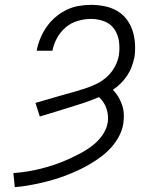

<svg xmlns="http://www.w3.org/2000/svg" viewBox="-20 -763 640 791"><path d="M41 8 35 -50Q64 -52 92 -56.5Q120 -61 148 -68Q176 -75 203 -84Q230 -93 257 -105Q284 -117 310.5 -131Q337 -145 360.5 -163Q384 -181 401.5 -205.5Q419 -230 424 -259Q426 -274 424.5 -288.5Q423 -303 418.5 -316.5Q414 -330 406 -341.5Q398 -353 388 -363Q358 -350 327.5 -340Q297 -330 266.5 -320.5Q236 -311 205 -301.5Q174 -292 144 -283L126 -339Q151 -346 176 -353.5Q201 -361 226 -368Q251 -375 276 -382Q301 -389 326 -397Q351 -405 375.5 -416.5Q400 -428 420 -446Q440 -464 453 -488Q466 -512 470 -537Q474 -565 470 -593Q466 -621 451 -643Q436 -665 410 -675Q384 -685 355 -685Q328 -685 300.5 -677Q273 -669 251 -650.5Q229 -632 215 -606.5Q201 -581 196 -554H131Q136 -580 146 -604.5Q156 -629 171.5 -651.5Q187 -674 208 -692Q229 -710 253.5 -722Q278 -734 304 -738.5Q330 -743 355 -743Q383 -743 410.5 -737.5Q438 -732 461 -719Q484 -706 500.5 -685Q517 -664 525.5 -638.5Q534 -613 536 -584.5Q538 -556 534 -528Q530 -509 523 -489.5Q516 -470 504.5 -452.5Q493 -435 478 -420Q463 -405 445 -393Q458 -380 467.5 -364Q477 -348 483 -330.5Q489 -313 490 -293.5Q491 -274 488 -254Q484 -228 471 -203Q458 -178 439.5 -157Q421 -136 398.5 -119Q376 -102 351.5 -87.5Q327 -73 302 -61.5Q277 -50 251 -40Q225 -30 199 -22.5Q173 -15 146.5 -9Q120 -3 93.5 1.5Q67 6 41 8Z"/></svg>

Font: Iosevka Etoile Light Oblique
Style: Regular
Weight: 300
Italic angle: -9°
Designer: Belleve Invis
Foundry: Belleve Invis
Version: Version 15.5.2; ttfautohint (v1.8.4)